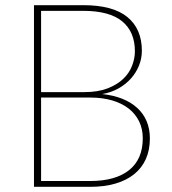

<svg xmlns="http://www.w3.org/2000/svg" viewBox="-20 -723 664 743"><path d="M111.5 0V-703H302Q417 -703 473 -657Q529 -611 529 -526.5Q529 -497 518 -469.5Q507 -442 487 -419.5Q467 -397 438.8 -381Q410.5 -365 375.5 -359Q419 -354.5 453.2 -340.8Q487.5 -327 511.2 -305.2Q535 -283.5 547.5 -253.8Q560 -224 560 -187.5Q560 -142.5 544.5 -107.8Q529 -73 499.2 -49Q469.5 -25 426.5 -12.5Q383.5 0 328.5 0ZM139 -345.5V-22.5H328.5Q427 -22.5 479.8 -64.8Q532.5 -107 532.5 -188Q532.5 -224.5 518.2 -253.5Q504 -282.5 477.8 -303Q451.5 -323.5 413.8 -334.5Q376 -345.5 329 -345.5ZM139 -366.5H305.5Q358.5 -366.5 395.8 -380.8Q433 -395 456.8 -417.8Q480.5 -440.5 491.2 -468.8Q502 -497 502 -524.5Q502 -600 452.8 -640.5Q403.5 -681 302 -681H139Z"/></svg>

Font: Lato Thin
Style: Regular
Weight: 200
Designer: Lukasz Dziedzic
Foundry: tyPoland Lukasz Dziedzic
Version: Version 2.007; 2014-02-27